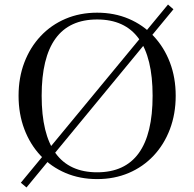

<svg xmlns="http://www.w3.org/2000/svg" viewBox="-20 -780 858 848"><path d="M409 11Q333 11 269.5 -16Q206 -43 159.5 -92.5Q113 -142 87.5 -209.5Q62 -277 62 -357Q62 -437 87.5 -504Q113 -571 159.5 -620.5Q206 -670 269.5 -697Q333 -724 409 -724Q485 -724 548.5 -697Q612 -670 658.5 -620.5Q705 -571 730.5 -504Q756 -437 756 -357Q756 -277 730.5 -209.5Q705 -142 658.5 -92.5Q612 -43 548.5 -16Q485 11 409 11ZM409 -19Q654 -19 654 -357Q654 -694 409 -694Q164 -694 164 -357Q164 -19 409 -19ZM97 48 72 27 722 -760 746 -739Z"/></svg>

Font: Baskervville SC
Style: Regular
Weight: 400
Designer: Alexis Faudot, Rémi Forte, Morgane Pierson, Rafael Ribas, Tanguy Vanlaeys, Rosalie Wagner, Thomas Huot-Marchand
Foundry: ANRT
Version: Version 1.100